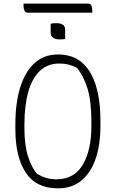

<svg xmlns="http://www.w3.org/2000/svg" viewBox="-20 -1021 640 1061"><path d="M260 -890Q272 -893 290 -893Q340 -893 340 -858V-806Q328 -803 310 -803Q287 -803 273.5 -812.5Q260 -822 260 -838ZM300 -720Q382 -720 433.5 -675Q485 -630 510 -548Q535 -466 535 -355V-325Q535 -221 508.5 -143.5Q482 -66 429.5 -23Q377 20 299 20Q178 19 121.5 -68.5Q65 -156 65 -305V-335Q65 -451 91.5 -537.5Q118 -624 170.5 -672Q223 -720 300 -720ZM115 -312Q115 -217 135.5 -154.5Q156 -92 185 -60Q211 -45 236.5 -37.5Q262 -30 291 -30Q389 -30 437 -110Q485 -190 485 -325V-348Q485 -461 464 -530.5Q443 -600 405 -646Q362 -670 309 -670Q243 -670 200 -629Q157 -588 136 -512.5Q115 -437 115 -335ZM110 -1001H467Q481 -1001 485.5 -989.5Q490 -978 490 -961V-951H133Q120 -951 115 -963Q110 -975 110 -991Z"/></svg>

Font: Recursive Mn Csl St Lt
Style: Regular
Weight: 300
Monospace: yes
Version: Version 1.079;hotconv 1.0.112;makeotfexe 2.5.65598; ttfautoh